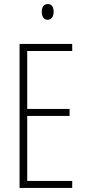

<svg xmlns="http://www.w3.org/2000/svg" viewBox="-20 -932 425 952"><path d="M217 -912C195 -912 187 -894 187 -873C187 -851 197 -834 216 -834C235 -834 246 -850 246 -874C246 -894 238 -912 217 -912ZM338 0V-35H115V-357H325V-392H115V-679H338V-714H77V0Z"/></svg>

Font: Noto Sans Ethiopic ExtraCondensed ExtraLight
Style: Regular
Weight: 200
Width: 2
Designer: Monotype Design Team
Foundry: Monotype Imaging Inc.
Version: Version 2.102